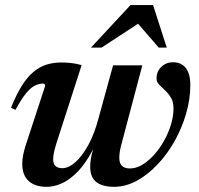

<svg xmlns="http://www.w3.org/2000/svg" viewBox="-20 -710 770 742"><path d="M417 -457.5H530L449 -151.5Q445 -136.5 443 -123.8Q441 -111 441 -101Q441 -79 451.2 -69Q461.5 -59 482.5 -59Q506 -59 529.8 -73.2Q553.5 -87.5 575.2 -111.5Q597 -135.5 614 -166Q631 -196.5 640.8 -228.8Q650.5 -261 650.5 -291.5Q650.5 -316.5 640.5 -332.8Q630.5 -349 617.8 -360.8Q605 -372.5 595 -383Q585 -393.5 585 -407Q585 -434.5 603.8 -452Q622.5 -469.5 649 -469.5Q669.5 -469.5 684.5 -459.8Q699.5 -450 707.5 -430.5Q715.5 -411 715.5 -381Q715.5 -326.5 699.2 -270.8Q683 -215 654.5 -164.2Q626 -113.5 588.2 -73.8Q550.5 -34 507.8 -11Q465 12 420.5 12Q376.5 12 352.5 -6.2Q328.5 -24.5 328.5 -66.5Q328.5 -79.5 331 -95.5Q333.5 -111.5 339 -130L361.5 -209L371 -207.5Q349 -145.5 323 -103.2Q297 -61 269.2 -35.8Q241.5 -10.5 213.8 0.8Q186 12 160 12Q115 12 90.5 -10.8Q66 -33.5 66 -76.5Q66 -107 79 -147.5L154.5 -378Q154.5 -382 152.8 -384.5Q151 -387 146.5 -387Q130.5 -387 114.5 -379Q98.5 -371 80.5 -349.2Q62.5 -327.5 40 -285.5L22.5 -293.5Q42.5 -343.5 63.5 -377.2Q84.5 -411 108 -431Q131.5 -451 158.2 -459.8Q185 -468.5 216.5 -468.5Q233.5 -468.5 247 -467.2Q260.5 -466 272.5 -463.8Q284.5 -461.5 295.5 -458.5L197.5 -154.5Q191.5 -135 188.5 -120.5Q185.5 -106 185.5 -95.5Q185.5 -76 194.8 -68Q204 -60 221 -60Q244.5 -60 270.8 -82.8Q297 -105.5 321 -149Q345 -192.5 361.5 -255.5ZM331.5 -526 484.5 -690.5H571.5L624.5 -526H593.5L500 -634H537.5L372.5 -526Z"/></svg>

Font: Newsreader 36pt SemiBold
Style: Italic
Weight: 600
Italic angle: -17°
Designer: Hugues Gentile
Foundry: Production Type
Version: Version 1.003